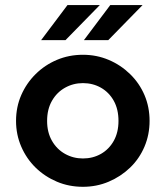

<svg xmlns="http://www.w3.org/2000/svg" viewBox="-20 -719 650 754"><path d="M305.7 14.6Q251 14.6 203.6 -5.4Q156.2 -25.4 120.1 -60.5Q84 -95.7 63.5 -143.1Q43 -190.4 43 -244.1Q43 -298.8 63.5 -345.7Q84 -392.6 120.1 -428.2Q156.2 -463.9 203.6 -483.9Q251 -503.9 305.7 -503.9Q359.4 -503.9 406.7 -483.9Q454.1 -463.9 490.7 -428.2Q527.3 -392.6 547.4 -345.7Q567.4 -298.8 567.4 -244.1Q567.4 -190.4 547.4 -143.1Q527.3 -95.7 490.7 -60.5Q454.1 -25.4 406.7 -5.4Q359.4 14.6 305.7 14.6ZM305.7 -96.7Q344.7 -96.7 376.5 -114.7Q408.2 -132.8 426.8 -166Q445.3 -199.2 445.3 -244.1Q445.3 -290 426.8 -323.2Q408.2 -356.4 376.5 -374.5Q344.7 -392.6 305.7 -392.6Q267.6 -392.6 235.4 -374.5Q203.1 -356.4 184.1 -323.2Q165 -290 165 -244.1Q165 -199.2 184.1 -166Q203.1 -132.8 235.4 -114.7Q267.6 -96.7 305.7 -96.7ZM309.6 -561.5 413.1 -699.2H540L405.3 -561.5ZM141.6 -561.5 245.1 -699.2H372.1L237.3 -561.5Z"/></svg>

Font: Sen SemiBold
Style: Regular
Weight: 600
Designer: Kosal Sen, Philatype
Foundry: Philatype
Version: Version 2.000;gftools[0.9.31]